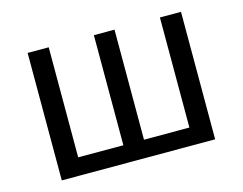

<svg xmlns="http://www.w3.org/2000/svg" viewBox="-81 -667 998 790"><g transform="rotate(-15 418.5 -271.5)"><path d="M91.8 0V-543H181.6V-74.2H374V-543H461.9V-74.2H655.3V-543H745.1V0Z"/></g></svg>

Font: Gen Shin Gothic Regular
Style: Regular
Weight: 400
Designer: [Source Han Sans]
Ryoko NISHIZUKA  (kana & ideographs); Paul D. Hunt (Latin, Greek & Cyrillic); Wenlong ZHANG  (bopomofo
Version: Version 1.002.20150607